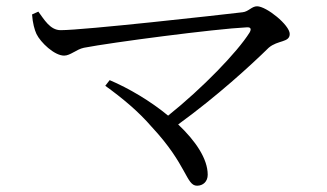

<svg xmlns="http://www.w3.org/2000/svg" viewBox="-20 -633 1040 611"><path d="M329 -378 315 -360C369 -321 420 -279 463 -229C576 -108 572 -42 607 -42C626 -42 641 -55 641 -77C641 -128 602 -185 547 -237C671 -327 779 -426 835 -481C864 -506 902 -497 902 -525C902 -553 828 -613 798 -613C781 -613 771 -596 752 -594C676 -585 247 -537 173 -537C139 -537 120 -572 102 -596L82 -587C84 -559 90 -538 96 -525C109 -498 153 -456 184 -456C204 -456 223 -476 247 -481C335 -498 663 -541 765 -546C778 -547 781 -541 774 -529C735 -467 625 -353 515 -265C458 -312 390 -352 329 -378Z"/></svg>

Font: Noto Serif CJK TC
Style: Regular
Weight: 400
Designer: Ryoko NISHIZUKA 西塚涼子 (kana & ideographs); Frank Grießhammer (Latin, Greek & Cyrillic); Wenlong ZHANG 张文龙 (bopomofo); San
Foundry: Adobe
Version: Version 2.001;hotconv 1.1.0;makeotfexe 2.6.0